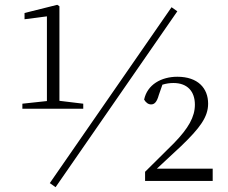

<svg xmlns="http://www.w3.org/2000/svg" viewBox="-20 -752 946 798"><path d="M211 26 717 -705 693 -722 187 9ZM583 0H864V-51H632L733 -145C811 -220 845 -266 845 -321C845 -385 803 -433 717 -433C650 -433 592 -400 579 -338C586 -326 596 -318 608 -318C622 -318 632 -328 640 -357L655 -400C671 -405 686 -407 701 -407C759 -407 790 -372 790 -317C790 -266 763 -219 704 -158L583 -38ZM175 -300H326V-321L227 -333V-726L218 -732L82 -698V-672L175 -684V-332L73 -321V-300Z"/></svg>

Font: Noto Serif CJK SC ExtraLight
Style: Regular
Weight: 200
Designer: Ryoko NISHIZUKA 西塚涼子 (kana & ideographs); Frank Grießhammer (Latin, Greek & Cyrillic); Wenlong ZHANG 张文龙 (bopomofo); San
Foundry: Adobe
Version: Version 2.001;hotconv 1.1.0;makeotfexe 2.6.0